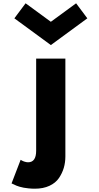

<svg xmlns="http://www.w3.org/2000/svg" viewBox="-20 -868 599 1163"><path d="M135 -848 288 -736 441 -848 509 -757 288 -595 67 -757ZM199 -513V45Q199 115 150 115Q141 115 129.5 111.5Q118 108 112 104L105 100L50 243Q53 244 63.5 249Q74 254 79.5 256.5Q85 259 98.5 263Q112 267 123.5 269Q135 271 153 273Q171 275 191 275Q242 275 279.5 257.5Q317 240 337 210.5Q357 181 366.5 148.5Q376 116 376 79V-513Z"/></svg>

Font: Hussar
Style: BoldWeb
Weight: 700
Foundry: Cannot Into Space Fonts
Version: Version 2.00